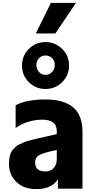

<svg xmlns="http://www.w3.org/2000/svg" viewBox="-20 -1270 653 1326"><path d="M69.3 -236.3Q81.1 -248 87.9 -255.9Q94.7 -263.7 113.3 -272.5L140.6 -285.2Q165 -296.9 224.1 -310.1Q283.2 -323.2 294.9 -326.2L372.1 -343.8V-366.2Q372.1 -443.4 272 -443.4Q171.9 -443.4 87.9 -386.7V-543Q162.1 -583 292.5 -583Q422.9 -583 486.3 -527.8Q549.8 -472.7 549.8 -356.4V33.2H379.9V-32.2Q337.9 36.1 230.5 36.1Q142.6 36.1 92.3 -14.2Q42 -64.5 42 -135.7Q42 -207 69.3 -236.3ZM179.2 -702.6Q131.8 -750 131.8 -817.4Q131.8 -884.8 179.2 -932.1Q226.6 -979.5 293.9 -979.5Q361.3 -979.5 409.2 -932.1Q457 -884.8 457 -817.4Q457 -750 409.2 -702.6Q361.3 -655.3 293.9 -655.3Q226.6 -655.3 179.2 -702.6ZM222.7 -148.4Q222.7 -85.9 293 -85.9Q330.1 -85.9 351.1 -109.4Q372.1 -132.8 372.1 -171.9V-234.4L316.4 -221.7Q257.8 -207 240.2 -191.4Q222.7 -175.8 222.7 -148.4ZM227.5 -1039.1 331.1 -1250H504.9L362.3 -1039.1ZM249 -867.7Q231.4 -848.6 231.4 -821.3Q231.4 -793.9 249 -773.4Q266.6 -752.9 293.9 -752.9Q321.3 -752.9 339.8 -773.4Q358.4 -793.9 358.4 -821.3Q358.4 -848.6 340.3 -867.7Q322.3 -886.7 294.4 -886.7Q266.6 -886.7 249 -867.7Z"/></svg>

Font: GenEi M Gothic v2 Heavy
Style: Regular
Weight: 800
Version: Version 2.0